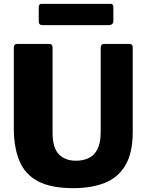

<svg xmlns="http://www.w3.org/2000/svg" viewBox="-20 -971 764 1001"><path d="M672 -284Q672 -174 634 -109.5Q596 -45 526 -17.5Q456 10 362 10Q247 10 179 -25.5Q111 -61 81.5 -131.5Q52 -202 52 -304V-721Q52 -742 70 -742H237Q254 -742 254 -723V-280Q254 -201 286.5 -167Q319 -133 377 -133Q413 -133 442.5 -147Q472 -161 488.5 -194Q505 -227 505 -283V-721Q505 -742 523 -742H656Q672 -742 672 -723V-284ZM571 -935V-862Q571 -840 545 -840H202Q191 -840 186.5 -845Q182 -850 182 -860V-933Q182 -951 196 -951H557Q571 -951 571 -935Z"/></svg>

Font: Libre Franklin Thin ExtraBold
Style: Regular
Weight: 800
Version: Version 3.000